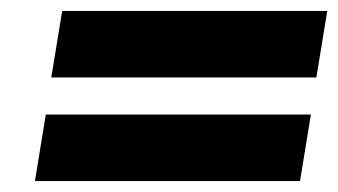

<svg xmlns="http://www.w3.org/2000/svg" viewBox="-20 -460 620 352"><path d="M44 -128H530L550 -250H64ZM74 -318H560L580 -440H94Z"/></svg>

Font: Charger Sport
Style: UltObl
Weight: 1000
Designer: Jasper
Foundry: Cannot Into Space Fonts
Version: Version 1.1